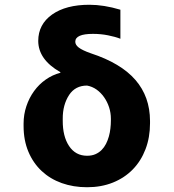

<svg xmlns="http://www.w3.org/2000/svg" viewBox="-20 -780 732 810"><path d="M79.5 -248.6V-258.5Q79.5 -296.9 91.3 -332Q103 -367.2 123.8 -395.8Q144.5 -424.4 173.1 -444.4Q201.7 -464.5 235.1 -473L234 -475.9Q141.7 -528.8 141.3 -607.2Q141.3 -677.2 199.9 -718.8Q258.2 -759.9 357.2 -759.9Q418 -759.9 487.9 -739V-616.5Q466.3 -625 435.9 -631Q405.5 -637.1 372.2 -637.1Q297.6 -637.1 297.6 -604Q297.6 -597.7 301 -591.6Q304.3 -585.6 312.1 -579.5Q320 -573.5 332.6 -567.5Q345.2 -561.4 363.6 -555Q490.1 -513.5 551.3 -442.8Q612.6 -372.2 612.9 -269.9V-259.9Q612.9 -200.3 593.9 -150.6Q574.9 -100.9 540.1 -65.2Q505.3 -29.5 456.3 -9.8Q407.3 9.9 347.3 9.9Q289.4 9.9 240.4 -7.6Q191.4 -25.2 155.7 -58.6Q120 -92 99.8 -139.9Q79.5 -187.9 79.5 -248.6ZM244.7 -279.1V-271.3Q244.3 -204.9 271.3 -164.1Q298.7 -122.9 347.3 -122.9Q367.2 -122.9 382.3 -129.4Q397.4 -136 408.6 -147.2Q419.7 -158.4 427.2 -173.1Q434.7 -187.9 439.3 -204.4Q443.9 -220.9 445.8 -238.1Q447.8 -255.3 447.8 -271.3V-279.1Q447.8 -304 440.2 -327.4Q432.5 -350.9 419 -370Q405.5 -389.2 387.3 -402.2Q369 -415.1 347.3 -419Q297.9 -419 271.7 -379.6Q244.3 -337.4 244.7 -279.1Z"/></svg>

Font: Inter P Extra Bold
Style: Regular
Weight: 800
Designer: Rasmus Andersson
Foundry: rsms
Version: Version 3.018;git-588b23468